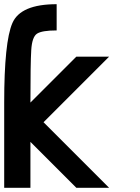

<svg xmlns="http://www.w3.org/2000/svg" viewBox="-20 -895 665 915"><path d="M343.8 -625H500L187.5 -312.5L500 0H343.8L125 -218.8V0H0V-406.2Q0 -695.3 39.1 -785.2Q78.1 -875 250 -875V-750Q179.7 -750 156.2 -734.4Q132.8 -718.8 128.9 -656.2Q125 -593.8 125 -406.2Z"/></svg>

Font: CraftyPE
Style: Regular
Weight: 400
Designer: Erek Butcher
Foundry: Haunted Coop
Version: Version 0.018;April 4, 2024;FontCreator 15.0.0.2962 64-bit